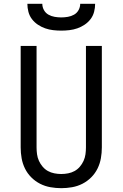

<svg xmlns="http://www.w3.org/2000/svg" viewBox="-20 -975 640 1003"><path d="M300 8Q272 8 243.5 3Q215 -2 189.5 -15Q164 -28 143.5 -48.5Q123 -69 110.5 -94.5Q98 -120 93 -148Q88 -176 88 -205V-735H171V-205Q171 -187 173.5 -169Q176 -151 183.5 -134.5Q191 -118 203 -104Q215 -90 230.5 -81.5Q246 -73 264 -69.5Q282 -66 300 -66Q318 -66 336 -69.5Q354 -73 369.5 -81.5Q385 -90 397 -104Q409 -118 416.5 -134.5Q424 -151 426.5 -169Q429 -187 429 -205V-735H512V-205Q512 -176 507 -148Q502 -120 489.5 -94.5Q477 -69 456.5 -48.5Q436 -28 410.5 -15Q385 -2 356.5 3Q328 8 300 8ZM300 -815Q279 -815 257.5 -817.5Q236 -820 216 -827Q196 -834 178 -846Q160 -858 147 -875Q134 -892 128.5 -913Q123 -934 123 -955H201Q201 -938 209.5 -922.5Q218 -907 233 -898.5Q248 -890 265.5 -887Q283 -884 300 -884Q317 -884 334.5 -887Q352 -890 367 -898.5Q382 -907 390.5 -922.5Q399 -938 399 -955H477Q477 -934 471.5 -913Q466 -892 453 -875Q440 -858 422 -846Q404 -834 384 -827Q364 -820 342.5 -817.5Q321 -815 300 -815Z"/></svg>

Font: Iosevka Fixed Extended
Style: Regular
Weight: 400
Width: 7
Monospace: yes
Designer: Belleve Invis
Foundry: Belleve Invis
Version: Version 24.1.1; ttfautohint (v1.8.4)